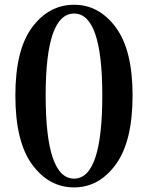

<svg xmlns="http://www.w3.org/2000/svg" viewBox="-20 -776 624 811"><path d="M172.9 -373Q172.9 -21.5 293 -21.5Q412.1 -21.5 412.1 -373Q412.1 -718.8 293 -718.8Q172.9 -718.8 172.9 -373ZM293 -755.9Q398.4 -755.9 469.2 -660.2Q540 -564.5 540 -373Q540 -178.7 469.2 -81.5Q398.4 15.6 293 15.6Q186.5 15.6 115.7 -81.1Q44.9 -177.7 44.9 -373Q44.9 -565.4 115.7 -660.6Q186.5 -755.9 293 -755.9Z"/></svg>

Font: GenYoMin TW TTF Bold
Style: Regular
Weight: 700
Version: Version 1.300